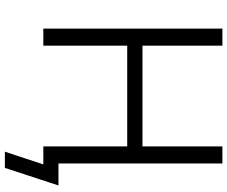

<svg xmlns="http://www.w3.org/2000/svg" viewBox="-92 -676 924 780"><g transform="rotate(90 370.0 -286.0)"><path d="M96.2 0V-727.5H165.5V-402.8H574.7V-727.5H644V0H574.7V-340.8H165.5V0ZM596.2 156.2 647.9 0H606.4V-61.5H733.4L662.1 156.2Z"/></g></svg>

Font: Inter Light
Style: Regular
Weight: 300
Designer: Rasmus Andersson
Foundry: rsms
Version: Version 4.000;git-a52131595